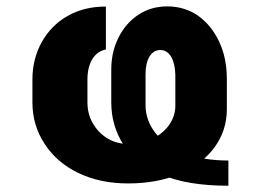

<svg xmlns="http://www.w3.org/2000/svg" viewBox="-20 -573 828 610"><path d="M705.6 -63V17.1Q575.2 17.1 493.2 -18.1Q411.6 -52.7 372.1 -113.8Q333.5 -173.3 333.5 -248V-351.6Q333.5 -407.2 356 -452.6Q378.9 -499 418.5 -525.4Q459 -552.7 511.2 -552.7Q567.4 -552.7 610.8 -522Q652.8 -491.2 676.8 -439.5Q700.7 -388.2 700.7 -322.3V-225.6Q700.7 -158.7 661.6 -105Q622.6 -51.8 551.8 -21Q480.5 9.8 387.2 9.8Q296.9 9.8 228 -23.9Q159.7 -57.1 121.6 -116.2Q83 -174.8 83 -248V-320.8Q83 -385.7 112.8 -439.5Q142.6 -492.7 194.3 -522Q246.6 -552.2 316.4 -552.2V-416Q298.3 -412.1 285.6 -400.4Q271.5 -387.2 265.1 -367.7Q257.8 -347.2 257.8 -320.8V-248Q257.8 -211.9 273.9 -183.1Q291.5 -151.9 319.8 -134.3Q349.6 -115.7 387.2 -115.7Q431.2 -115.7 465.3 -132.8Q499.5 -149.9 518.6 -177.7Q537.1 -206.1 537.1 -236.8V-335.4Q536.1 -371.1 523.9 -392.6Q510.7 -414.1 489.7 -414.1Q467.8 -414.1 455.1 -393.6Q442.4 -372.6 442.4 -337.4V-238.8Q442.4 -191.4 473.1 -151.4Q503.4 -111.8 563 -87.4Q623 -63 705.6 -63Z"/></svg>

Font: My Font
Style: Regular
Weight: 500
Designer: Rasmus Andersson
Foundry: rsms
Version: Version 0.001